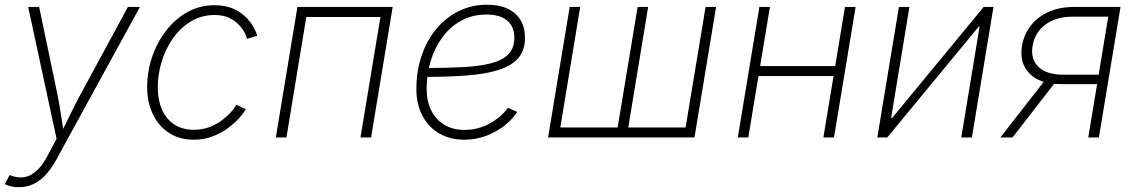

<svg xmlns="http://www.w3.org/2000/svg" viewBox="-31 -575 4751 803"><path d="M-10.7 195.3 8.8 157.2 14.6 159.2Q44.4 170.4 71 165.8Q97.7 161.1 121.3 139.9Q145 118.7 166 79.6L205.6 5.4L86.9 -545.9H132.8L208.5 -183.6Q217.3 -140.6 223.6 -97.9Q230 -55.2 236.8 -13.7H222.2Q243.2 -55.2 263.7 -97.9Q284.2 -140.6 307.6 -183.6L503.9 -545.9H554.2L202.6 96.2Q182.1 133.3 158.2 158.2Q134.3 183.1 106.9 195.6Q79.6 208 48.3 208Q32.2 208 16.6 204.6Q1 201.2 -10.7 195.3Z M779.8 9.3Q720.2 9.3 676.5 -18.8Q632.8 -46.9 608.6 -96.7Q584.5 -146.5 584.5 -211.9Q584.5 -275.4 605 -336.2Q625.5 -397 663.1 -446Q700.7 -495.1 752.4 -524.2Q804.2 -553.2 867.2 -553.2Q911.1 -553.2 943.4 -539.1Q975.6 -524.9 996.8 -503.7Q1018.1 -482.4 1029.8 -460.9Q1041.5 -439.5 1044.4 -425.3L1002 -412.6Q1000.5 -422.4 991.9 -438.7Q983.4 -455.1 967.5 -471.9Q951.7 -488.8 926.8 -500.5Q901.9 -512.2 866.2 -512.2Q811.5 -512.2 767.6 -485.6Q723.6 -459 692.6 -415Q661.6 -371.1 645.3 -317.6Q628.9 -264.2 628.9 -210Q628.9 -157.2 646.5 -116.9Q664.1 -76.7 698 -54.4Q731.9 -32.2 780.3 -32.2Q816.9 -32.2 847.4 -44.4Q877.9 -56.6 900.9 -74.7Q923.8 -92.8 938.2 -109.9Q952.6 -127 957.5 -136.7L996.6 -118.7Q989.3 -104 970.7 -82.8Q952.1 -61.5 924.1 -40.5Q896 -19.5 859.6 -5.1Q823.2 9.3 779.8 9.3Z M1611.3 -545.9 1521 0H1476.6L1560.1 -503.9H1250L1167 0H1122.6L1212.9 -545.9Z M1910.2 9.3Q1850.6 9.3 1805.4 -17.3Q1760.3 -43.9 1735.4 -91.6Q1710.4 -139.2 1710.4 -202.1Q1710.4 -277.8 1732.4 -342.3Q1754.4 -406.7 1794.4 -454.6Q1834.5 -502.4 1888.4 -528.8Q1942.4 -555.2 2005.9 -555.2Q2056.2 -555.2 2091.6 -538.8Q2127 -522.5 2145.8 -491.5Q2164.6 -460.4 2164.6 -417Q2164.6 -364.7 2137 -332.5Q2109.4 -300.3 2055.7 -283Q2002 -265.6 1923.6 -259.5Q1845.2 -253.4 1743.7 -253.4L1747.6 -290.5Q1837.9 -290.5 1907.5 -294.4Q1977.1 -298.3 2024.2 -310.8Q2071.3 -323.2 2095.7 -348.6Q2120.1 -374 2120.1 -417Q2120.1 -464.4 2089.8 -489.3Q2059.6 -514.2 2002.9 -514.2Q1944.8 -514.2 1898.7 -489Q1852.5 -463.9 1820.1 -420.2Q1787.6 -376.5 1770.5 -320.6Q1753.4 -264.6 1753.4 -202.6Q1753.4 -152.3 1772.2 -113.8Q1791 -75.2 1826.7 -53.5Q1862.3 -31.7 1912.1 -31.7Q1966.8 -31.7 2014.9 -57.4Q2063 -83 2093.3 -124L2132.3 -106.9Q2097.2 -54.7 2037.4 -22.7Q1977.5 9.3 1910.2 9.3Z M2351.6 -545.9H2395.5L2312.5 -42H2552.2L2635.7 -545.9H2679.7L2596.7 -42H2836.4L2919.9 -545.9H2963.9L2873.5 0H2261.2Z M3476.1 -298.8 3469.2 -256.8H3128.9L3136.2 -298.8ZM3189 -545.9 3098.6 0H3054.7L3145 -545.9ZM3547.4 -545.9 3457 0H3412.6L3502.9 -545.9Z M4033.7 0H3989.3L4065.9 -463.9H4062.5L3679.7 0H3638.2L3728.5 -545.9H3772.5L3695.8 -81.1H3699.7L4083 -545.9H4124Z M4564.9 0H4520.5L4604 -505.4H4456.1Q4386.2 -505.4 4341.6 -472.4Q4296.9 -439.5 4287.6 -383.3Q4278.3 -327.6 4312.3 -295.2Q4346.2 -262.7 4415.5 -262.7H4583.5L4577.1 -223.1H4406.7Q4318.4 -223.1 4274.9 -267.3Q4231.4 -311.5 4243.2 -383.3Q4251.5 -431.6 4280.3 -468.3Q4309.1 -504.9 4355 -525.4Q4400.9 -545.9 4460.4 -545.9H4655.3ZM4203.6 0H4152.8L4345.7 -247.6H4395.5Z"/></svg>

Font: Inter ExtraLight
Style: Italic
Weight: 250
Italic angle: -9.3988°
Designer: Rasmus Andersson
Foundry: rsms
Version: Version 4.001;git-66647c0bb